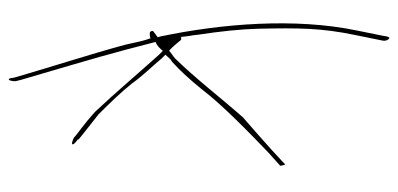

<svg xmlns="http://www.w3.org/2000/svg" viewBox="-262 -520 934 451"><g transform="rotate(90 205.5 -294.0)"><path d="M47 -433C45 -526 45 -581 62 -662L75 -726C76 -734 73 -739 69 -741C67 -743 64 -733 64 -728L51 -664C21 -519 35 -347 65 -204L67 -197L55 -188C51 -186 52 -182 54 -180V-179C55 -178 66 -178 70 -180V-178C77 -160 80 -139 85 -119C105 -45 141 68 158 127L162 141C163 152 165 153 166 153C167 153 171 148 170 136L167 124C150 65 116 -47 96 -123L78 -192C87 -195 93 -202 99 -209L108 -200C154 -149 194 -101 242 -50C274 -21 295 -8 303 0C311 4 317 5 318 4C321 1 311 -6 309 -8H308L307 -11C303 -15 282 -31 248 -58C220 -86 195 -112 176 -136C155 -165 135 -184 117 -206L108 -215C115 -222 116 -226 125 -231C145 -249 166 -272 188 -299C225 -348 293 -414 338 -457L368 -484C369 -485 368 -483 369 -484C368 -491 367 -495 366 -496C365 -496 363 -494 360 -491L332 -465C312 -447 286 -424 255 -397C210 -346 164 -286 117 -238C113 -234 104 -229 99 -224L97 -225C92 -230 88 -234 83 -240L73 -252H66V-254C65 -267 62 -280 61 -292C53 -345 48 -392 47 -433ZM158 127Z"/></g></svg>

Font: Stray Cat
Style: HlCn
Weight: 100
Version: Version 1.0